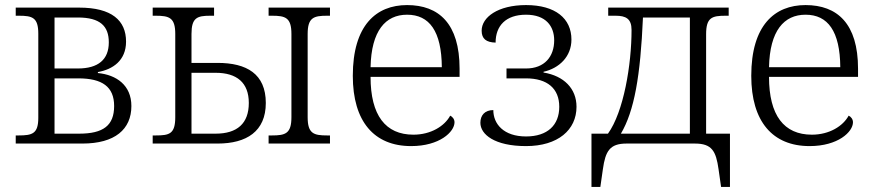

<svg xmlns="http://www.w3.org/2000/svg" viewBox="-20 -566 3445 757"><path d="M42 0H305C433 0 498 -56 498 -148C498 -230 439 -271 366 -278V-282C424 -292 477 -327 477 -402C477 -485 421 -536 292 -536H42V-504H54C108 -504 131 -497 131 -433V-102C131 -39 108 -32 53 -32H42ZM195 -296V-497H287C375 -497 409 -463 409 -399C409 -331 367 -296 287 -296ZM195 -39V-257H289C383 -257 430 -224 430 -148C430 -71 387 -39 292 -39Z M1039 0H1281V-32H1270C1217 -32 1193 -39 1193 -104V-432C1193 -497 1217 -504 1270 -504H1281V-536H1039V-504H1052C1105 -504 1129 -497 1129 -432V-104C1129 -39 1105 -32 1052 -32H1039ZM582 0H838C952 0 1028 -48 1028 -160C1028 -275 952 -318 838 -318H735V-432C735 -496 757 -504 809 -504H824V-536H582V-504H594C648 -504 671 -496 671 -432V-104C671 -38 648 -32 594 -32H582ZM735 -39V-279H830C914 -279 961 -240 961 -160C961 -79 915 -39 830 -39Z M1601 10C1713 10 1772 -46 1772 -84C1772 -96 1764 -106 1755 -110C1733 -69 1679 -35 1610 -35C1500 -35 1441 -111 1441 -263H1792V-295C1792 -473 1710 -546 1585 -546C1463 -546 1371 -466 1371 -267C1371 -87 1455 10 1601 10ZM1722 -301H1441C1444 -445 1500 -508 1585 -508C1673 -508 1721 -443 1722 -301Z M2054 10C2180 10 2253 -54 2253 -145C2253 -217 2203 -267 2123 -280V-283C2185 -297 2233 -343 2233 -410C2233 -493 2170 -546 2054 -546C1943 -546 1879 -498 1879 -445C1879 -413 1897 -399 1934 -398C1934 -464 1974 -508 2054 -508C2132 -508 2165 -463 2165 -407C2165 -343 2127 -296 2054 -296H1977V-257H2054C2138 -257 2185 -217 2185 -145C2185 -73 2139 -28 2054 -28C1966 -28 1925 -77 1925 -132C1892 -132 1874 -112 1874 -82C1874 -36 1930 10 2054 10Z M2312 171H2347L2357 101C2367 30 2384 0 2450 0H2720C2787 0 2803 30 2813 101L2823 171H2858V-39H2764V-431C2764 -497 2787 -504 2841 -504H2853V-536H2378V-504H2407C2448 -504 2470 -492 2470 -448C2470 -311 2439 -125 2377 -39H2312ZM2428 -39C2481 -129 2505 -266 2515 -497H2700V-39Z M3172 10C3284 10 3343 -46 3343 -84C3343 -96 3335 -106 3326 -110C3304 -69 3250 -35 3181 -35C3071 -35 3012 -111 3012 -263H3363V-295C3363 -473 3281 -546 3156 -546C3034 -546 2942 -466 2942 -267C2942 -87 3026 10 3172 10ZM3293 -301H3012C3015 -445 3071 -508 3156 -508C3244 -508 3292 -443 3293 -301Z"/></svg>

Font: Noto Serif Light
Style: Regular
Weight: 300
Designer: Monotype Design Team
Foundry: Monotype Imaging Inc.
Version: Version 2.013